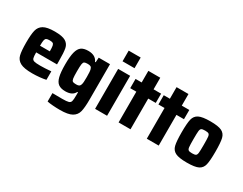

<svg xmlns="http://www.w3.org/2000/svg" viewBox="-97 -1330 2687 2122"><g transform="rotate(30 1246.0 -269.0)"><path d="M454 -215H188Q188 -163 194 -143Q200 -123 221.5 -116.5Q243 -110 300 -110Q356 -110 438 -117V-9Q410 -2 361 3Q312 8 265 8Q160 8 112 -18Q64 -44 51 -96Q38 -148 38 -254Q38 -358 51 -411Q64 -464 109.5 -491Q155 -518 252 -518Q349 -518 391.5 -492.5Q434 -467 444 -416.5Q454 -366 454 -254ZM188 -300H313Q313 -350 308.5 -371Q304 -392 291.5 -398.5Q279 -405 251 -405Q222 -405 209.5 -398Q197 -391 192.5 -370Q188 -349 188 -300Z M569 192V85Q612 86 694 86Q752 86 774.5 79Q797 72 803 50.5Q809 29 809 -27V-64H801Q784 -31 754 -17Q724 -3 680 -3Q624 -3 592 -26Q560 -49 546 -104.5Q532 -160 532 -260Q532 -362 546.5 -417.5Q561 -473 592.5 -495.5Q624 -518 680 -518Q774 -518 804 -449H812L816 -510H960V-59Q960 44 946.5 97Q933 150 884.5 177.5Q836 205 732 205Q688 205 642 201.5Q596 198 569 192ZM801 -160Q806 -175 807.5 -197.5Q809 -220 809 -260Q809 -331 802 -354Q797 -375 784.5 -382.5Q772 -390 747 -390Q715 -390 703 -383Q691 -376 687 -350.5Q683 -325 683 -260Q683 -194 687 -169Q691 -144 703 -136.5Q715 -129 747 -129Q771 -129 783 -135.5Q795 -142 801 -160Z M1064 -607V-743H1217V-607ZM1064 0V-510H1217V0Z M1364 0V-392H1286V-510H1364V-658H1516V-510H1612V-392H1516V0Z M1724 0V-392H1646V-510H1724V-658H1876V-510H1972V-392H1876V0Z M2022 -255Q2022 -370 2034.5 -421.5Q2047 -473 2091.5 -495.5Q2136 -518 2238 -518Q2340 -518 2384 -496Q2428 -474 2440.5 -422.5Q2453 -371 2453 -255Q2453 -139 2440.5 -87.5Q2428 -36 2384 -14Q2340 8 2238 8Q2136 8 2091.5 -14.5Q2047 -37 2034.5 -88.5Q2022 -140 2022 -255ZM2303 -255Q2303 -330 2300 -356.5Q2297 -383 2284.5 -391.5Q2272 -400 2238 -400Q2204 -400 2191.5 -391.5Q2179 -383 2176 -356.5Q2173 -330 2173 -255Q2173 -180 2176 -153.5Q2179 -127 2191.5 -118.5Q2204 -110 2238 -110Q2272 -110 2284.5 -118.5Q2297 -127 2300 -153.5Q2303 -180 2303 -255Z"/></g></svg>

Font: Saira Semi Condensed
Style: Bold
Weight: 700
Width: 4
Designer: Hector Gatti with collaboration of the Omnibus-Type team
Foundry: Omnibus-Type
Version: Version 1.001; ttfautohint (v1.8)